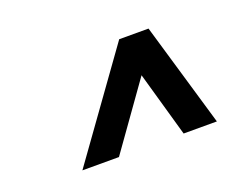

<svg xmlns="http://www.w3.org/2000/svg" viewBox="-65 -824 780 597"><g transform="rotate(-20 325.0 -526.0)"><path d="M367 -698H464L565 -354H455L394 -569L241 -354H120Z"/></g></svg>

Font: Azeret Mono Medium
Style: Italic
Weight: 500
Italic angle: -12°
Designer: Martin Vácha
Foundry: Displaay
Version: Version 1.000; Glyphs 3.0.3, build 3074